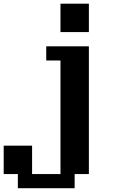

<svg xmlns="http://www.w3.org/2000/svg" viewBox="-20 -789 732 1040"><path d="M76.7 230.5V153.8H0V0H153.8V153.8H307.6V-461.4H230.5V-538.1H461.4V153.8H384.3V230.5ZM307.6 -615.2V-769H461.4V-615.2Z"/></svg>

Font: Good Old DOS
Style: Regular
Weight: 400
Designer: Vasily Draigo
Foundry: Vasily Draigo
Version: 1.0